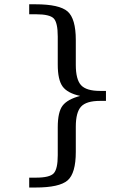

<svg xmlns="http://www.w3.org/2000/svg" viewBox="-20 -714 622 883"><path d="M114.3 103H145.5Q208.5 103 227.1 83Q245.6 63 245.6 0V-128.4Q245.6 -198.7 267.8 -228Q290 -257.3 348.6 -272.9Q290 -285.6 267.8 -316.4Q245.6 -347.2 245.6 -417V-545.9Q245.6 -609.9 227.1 -629.2Q208.5 -648.4 145.5 -648.4H114.3V-694.3H143.1Q252.9 -694.3 290.8 -661.4Q328.6 -628.4 328.6 -529.8V-415.5Q328.6 -348.6 352.8 -322.3Q377 -295.9 439.9 -295.9H467.3V-250H439.9Q377 -250 352.8 -223.6Q328.6 -197.3 328.6 -131.3V-15.6Q328.6 83 290.8 115.7Q252.9 148.4 143.1 148.4H114.3Z"/></svg>

Font: KhunPaOh
Style: Regular
Weight: 400
Designer: Khon Soe Zaw Thu
Version: Version 1.00 July 11, 2016, initial release